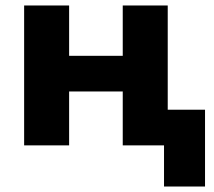

<svg xmlns="http://www.w3.org/2000/svg" viewBox="-20 -530 782 700"><path d="M578 150V0H521.5V-130H727.5V150ZM68 0V-510H232V-326.5H427.5V-510H591.5V0H427.5V-196.5H232V0Z"/></svg>

Font: Geologica Cursive
Style: Bold
Weight: 700
Designer: Sindre Bremnes, Frode Helland
Foundry: Monokrom Skriftforlag AS
Version: Version 1.010;gftools[0.9.28]